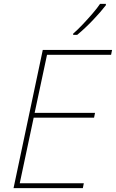

<svg xmlns="http://www.w3.org/2000/svg" viewBox="-20 -972 599 992"><path d="M50 0 201 -714H559L554 -689H223L159 -389H471L466 -364H154L82 -25H413L408 0ZM358 -798Q381 -818 407.5 -846Q434 -874 458.5 -902.5Q483 -931 497 -952H527V-945Q501 -911 460 -868Q419 -825 379 -792H358Z"/></svg>

Font: Noto Sans Thin
Style: Italic
Weight: 100
Italic angle: -12°
Designer: Monotype Design Team
Foundry: Monotype Imaging Inc.
Version: Version 2.013; ttfautohint (v1.8.4.7-5d5b)